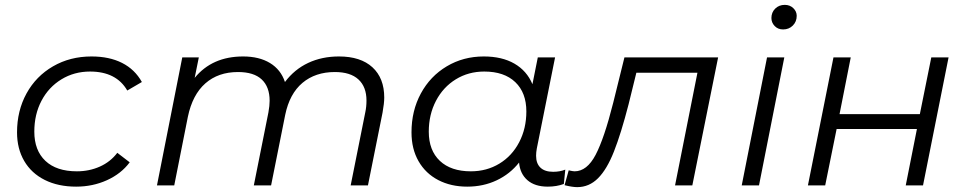

<svg xmlns="http://www.w3.org/2000/svg" viewBox="-20 -762 3966 789"><path d="M50 -218Q50 -307 89 -378Q128 -449 198 -489.5Q268 -530 356 -530Q429 -530 481.5 -503.5Q534 -477 563 -425L503 -390Q458 -468 350 -468Q285 -468 232.5 -436Q180 -404 150.5 -348Q121 -292 121 -221Q121 -144 166.5 -101Q212 -58 296 -58Q347 -58 390.5 -77.5Q434 -97 462 -134L513 -95Q478 -48 419.5 -21.5Q361 5 293 5Q219 5 164 -22.5Q109 -50 79.5 -100.5Q50 -151 50 -218Z M1559 -361Q1559 -338 1552 -299L1492 0H1421L1481 -300Q1486 -323 1486 -349Q1486 -405 1453 -435.5Q1420 -466 1356 -466Q1276 -466 1223 -421.5Q1170 -377 1152 -290L1094 0H1023L1083 -300Q1088 -328 1088 -348Q1088 -405 1055.5 -435.5Q1023 -466 958 -466Q877 -466 824 -419.5Q771 -373 752 -282L696 0H625L729 -526H797L780 -442Q852 -530 979 -530Q1045 -530 1089.5 -503Q1134 -476 1151 -425Q1190 -477 1246.5 -503.5Q1303 -530 1373 -530Q1462 -530 1510.5 -485.5Q1559 -441 1559 -361Z M2303 -65 2297 -6Q2267 5 2231 5Q2178 5 2147.5 -21.5Q2117 -48 2113 -94Q2076 -47 2021 -21Q1966 5 1900 5Q1833 5 1781 -22Q1729 -49 1700 -99.5Q1671 -150 1671 -218Q1671 -307 1709.5 -378Q1748 -449 1816 -489.5Q1884 -530 1968 -530Q2043 -530 2094 -500.5Q2145 -471 2168 -416L2190 -526H2261L2186 -152Q2183 -136 2183 -122Q2183 -90 2201 -73Q2219 -56 2253 -56Q2281 -56 2303 -65ZM2143 -304Q2143 -381 2097.5 -424.5Q2052 -468 1970 -468Q1905 -468 1853 -436Q1801 -404 1771.5 -347.5Q1742 -291 1742 -221Q1742 -144 1787.5 -101Q1833 -58 1915 -58Q1980 -58 2032 -89.5Q2084 -121 2113.5 -177.5Q2143 -234 2143 -304Z M2931 -526 2825 0H2754L2846 -463H2595L2563 -333Q2532 -213 2503 -139.5Q2474 -66 2437.5 -29.5Q2401 7 2352 7Q2332 7 2300 -1L2317 -62Q2335 -58 2341 -58Q2392 -58 2427.5 -125.5Q2463 -193 2500 -340L2546 -526Z M3132 -526H3203L3099 0H3028ZM3150 -688Q3150 -711 3165.5 -726.5Q3181 -742 3205 -742Q3226 -742 3240 -728.5Q3254 -715 3254 -697Q3254 -673 3238 -657Q3222 -641 3198 -641Q3177 -641 3163.5 -655Q3150 -669 3150 -688Z M3405 -526H3476L3430 -293H3760L3807 -526H3878L3773 0H3702L3748 -232H3418L3371 0H3300Z"/></svg>

Font: Montserrat Alternates
Style: Italic
Weight: 400
Italic angle: -11.3°
Designer: Julieta Ulanovsky
Foundry: Julieta Ulanovsky
Version: Version 7.200